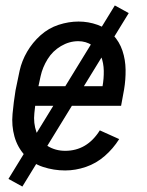

<svg xmlns="http://www.w3.org/2000/svg" viewBox="-20 -617 540 704"><path d="M219 8Q177 8 137.5 -5Q98 -18 71 -47.5Q44 -77 33 -116.5Q22 -156 26 -199.5Q30 -243 37 -286Q44 -322 52 -358Q60 -394 79.5 -427.5Q99 -461 128.5 -487.5Q158 -514 195 -526Q232 -538 268 -538Q304 -538 337.5 -526Q371 -514 394.5 -489Q418 -464 429 -431Q440 -398 440.5 -361.5Q441 -325 435 -289L424 -229H109Q108 -216 106 -202Q102 -166 113.5 -133Q125 -100 154 -82Q183 -64 219 -64Q299 -64 346 -139L417 -107Q395 -72 364 -45Q333 -18 295 -5Q257 8 219 8ZM121 -301H356Q361 -329 360.5 -357.5Q360 -386 350.5 -411Q341 -436 318 -451Q295 -466 267 -466Q234 -466 203.5 -448Q173 -430 154.5 -400Q136 -370 129 -338Q125 -320 121 -301ZM62 67 11 39 401 -597 452 -569Z"/></svg>

Font: Iosevka SS08
Style: Italic
Weight: 400
Italic angle: -10°
Monospace: yes
Designer: Belleve Invis
Foundry: Belleve Invis
Version: 2.1.0; ttfautohint (v1.8.2)